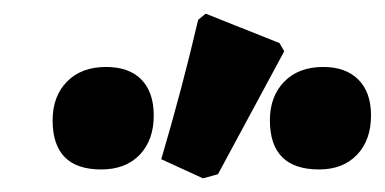

<svg xmlns="http://www.w3.org/2000/svg" viewBox="-20 -802 563 281"><path d="M277 -541 216 -569Q247 -674 270 -773L281 -782L389 -739L396 -727L299 -547ZM128 -554Q57 -554 57 -626Q57 -661 78 -682.5Q99 -704 135 -704Q169 -704 187 -685.5Q205 -667 205 -633Q205 -597 184.5 -575.5Q164 -554 128 -554ZM447 -554Q375 -554 375 -626Q375 -661 396 -682.5Q417 -704 453 -704Q486 -704 504.5 -685.5Q523 -667 523 -633Q523 -597 502.5 -575.5Q482 -554 447 -554Z"/></svg>

Font: Alegreya Sans Black
Style: Italic
Weight: 900
Italic angle: -7°
Designer: Juan Pablo del Peral
Foundry: Huerta Tipografica
Version: Version 2.007